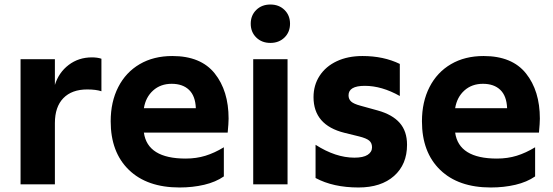

<svg xmlns="http://www.w3.org/2000/svg" viewBox="-20 -816 2448 850"><path d="M71 -554H223V-440Q240 -495 284 -528.5Q328 -562 387 -562Q411 -562 429 -556V-412Q405 -420 366 -420Q298 -420 260.5 -381.5Q223 -343 223 -271V0H71Z M470 -279Q470 -365 503.5 -430.5Q537 -496 598.5 -532Q660 -568 743 -568Q869 -568 930.5 -491Q992 -414 992 -291Q992 -271 988 -229H617Q633 -114 802 -114Q849 -114 889.5 -126.5Q930 -139 971 -164V-35Q935 -10 884 2Q833 14 775 14Q631 14 550.5 -64Q470 -142 470 -279ZM847 -337Q845 -391 817 -418Q789 -445 740 -445Q691 -445 658 -415.5Q625 -386 617 -337Z M1101 -554H1253V0H1101ZM1090 -711Q1090 -748 1114.5 -772Q1139 -796 1177 -796Q1215 -796 1239.5 -772Q1264 -748 1264 -711Q1264 -674 1239.5 -650Q1215 -626 1177 -626Q1139 -626 1114.5 -650Q1090 -674 1090 -711Z M1377 -28V-175Q1466 -118 1549 -118Q1588 -118 1607.5 -130.5Q1627 -143 1627 -164Q1627 -183 1614.5 -193.5Q1602 -204 1570 -212L1505 -228Q1368 -262 1368 -386Q1368 -439 1395 -480.5Q1422 -522 1471 -545Q1520 -568 1585 -568Q1678 -568 1750 -533V-391Q1670 -436 1595 -436Q1523 -436 1523 -394Q1523 -377 1534.5 -366.5Q1546 -356 1576 -348L1652 -327Q1717 -309 1749.5 -272Q1782 -235 1782 -175Q1782 -88 1724.5 -37Q1667 14 1567 14Q1455 14 1377 -28Z M1848 -279Q1848 -365 1881.5 -430.5Q1915 -496 1976.5 -532Q2038 -568 2121 -568Q2247 -568 2308.5 -491Q2370 -414 2370 -291Q2370 -271 2366 -229H1995Q2011 -114 2180 -114Q2227 -114 2267.5 -126.5Q2308 -139 2349 -164V-35Q2313 -10 2262 2Q2211 14 2153 14Q2009 14 1928.5 -64Q1848 -142 1848 -279ZM2225 -337Q2223 -391 2195 -418Q2167 -445 2118 -445Q2069 -445 2036 -415.5Q2003 -386 1995 -337Z"/></svg>

Font: Application
Style: Bold
Weight: 700
Designer: Wei Huang
Foundry: Wei Huang
Version: Version 0.012